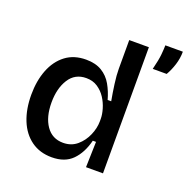

<svg xmlns="http://www.w3.org/2000/svg" viewBox="-134 -871 987 1010"><g transform="rotate(20 360.0 -366.0)"><path d="M261 13Q194 13 146 -21.5Q98 -56 73 -117.5Q48 -179 48 -260Q48 -338 72 -399.5Q96 -461 142.5 -496.5Q189 -532 257 -532Q310 -532 345.5 -510.5Q381 -489 402 -452Q423 -415 435 -371H455Q447 -414 440.5 -462Q434 -510 434 -545V-706H544V0H449L453 -143H435Q417 -71 375.5 -29Q334 13 261 13ZM291 -79Q337 -79 369 -106.5Q401 -134 418 -174Q435 -214 435 -251V-266Q435 -290 426 -320.5Q417 -351 399.5 -378Q382 -405 355 -423Q328 -441 291 -441Q228 -441 195 -389Q162 -337 162 -258Q162 -177 196 -128Q230 -79 291 -79ZM602 -606Q616 -661 619 -694.5Q622 -728 622 -745H720Q720 -708 708.5 -671.5Q697 -635 680 -606Z"/></g></svg>

Font: Bricolage Grotesque 12pt Medium
Style: Regular
Weight: 500
Designer: Mathieu Triay
Foundry: Atelier Triay
Version: Version 1.001; ttfautohint (v1.8.4.7-5d5b);gftools[0.9.33.de